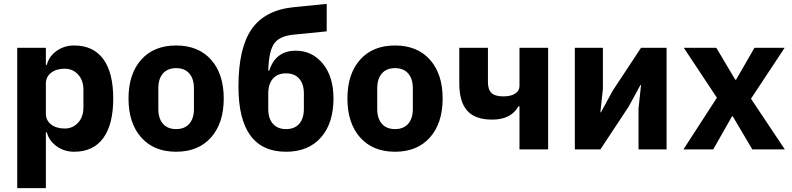

<svg xmlns="http://www.w3.org/2000/svg" viewBox="-20 -772 4093 992"><path d="M69 200V-525H217V-437H222Q233 -481 272.5 -509Q312 -537 363 -537Q462 -537 513.5 -467Q565 -397 565 -263Q565 -129 513.5 -58.5Q462 12 363 12Q312 12 272.5 -16.5Q233 -45 222 -88H217V200ZM314 -108Q356 -108 383.5 -138Q411 -168 411 -217V-308Q411 -357 383.5 -387Q356 -417 314 -417Q271 -417 244 -396Q217 -375 217 -340V-185Q217 -150 244 -129Q271 -108 314 -108Z M1070.5 -62Q1005 12 890 12Q775 12 709.5 -62Q644 -136 644 -263Q644 -390 709.5 -463.5Q775 -537 890 -537Q1005 -537 1070.5 -463.5Q1136 -390 1136 -263Q1136 -136 1070.5 -62ZM982 -209V-316Q982 -365 958 -392.5Q934 -420 890 -420Q846 -420 822 -392.5Q798 -365 798 -316V-209Q798 -160 822 -132.5Q846 -105 890 -105Q934 -105 958 -132.5Q982 -160 982 -209Z M1458 12Q1212 12 1212 -325Q1212 -524 1280.5 -622Q1349 -720 1498 -735L1668 -752V-610L1497 -593Q1424 -586 1396.5 -547Q1369 -508 1366 -407H1371Q1404 -510 1508 -510Q1593 -510 1648 -443Q1703 -376 1703 -263Q1703 -135 1638 -61.5Q1573 12 1458 12ZM1550 -209V-289Q1550 -338 1526 -365.5Q1502 -393 1458 -393Q1414 -393 1390 -365.5Q1366 -338 1366 -289V-209Q1366 -160 1390 -132.5Q1414 -105 1458 -105Q1502 -105 1526 -132.5Q1550 -160 1550 -209Z M2201.5 -62Q2136 12 2021 12Q1906 12 1840.5 -62Q1775 -136 1775 -263Q1775 -390 1840.5 -463.5Q1906 -537 2021 -537Q2136 -537 2201.5 -463.5Q2267 -390 2267 -263Q2267 -136 2201.5 -62ZM2113 -209V-316Q2113 -365 2089 -392.5Q2065 -420 2021 -420Q1977 -420 1953 -392.5Q1929 -365 1929 -316V-209Q1929 -160 1953 -132.5Q1977 -105 2021 -105Q2065 -105 2089 -132.5Q2113 -160 2113 -209Z M2664 0V-223H2659Q2620 -154 2523 -154Q2435 -154 2394 -200Q2353 -246 2353 -341V-525H2501V-348Q2501 -309 2519.5 -291.5Q2538 -274 2580 -274Q2621 -274 2642.5 -289Q2664 -304 2664 -327V-525H2812V0Z M2950 0V-525H3095V-314L3082 -192H3085L3146 -304L3292 -525H3424V0H3279V-211L3292 -333H3289L3228 -221L3082 0Z M3511 0 3684 -267 3513 -525H3681L3779 -360H3783L3878 -525H4034L3860 -262L4035 0H3867L3766 -171H3762L3665 0Z"/></svg>

Font: Anuphan
Style: Bold
Weight: 700
Designer: Mike Abbink, Paul van der Laan, Pieter van Rosmalen, Mint Tantisuwanna
Foundry: Bold Monday; Cadson Demak
Version: Version 3.002;hotconv 1.0.109;makeotfexe 2.5.65596